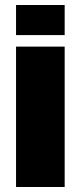

<svg xmlns="http://www.w3.org/2000/svg" viewBox="-20 -746 322 766"><path d="M44 0V-560H238V0ZM44 -606V-726H238V-606Z"/></svg>

Font: Tektur ExtraBold
Style: Regular
Weight: 800
Designer: Adam Jagosz
Foundry: Adam Jagosz
Version: Version 1.005;gftools[0.9.30]